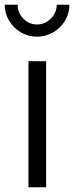

<svg xmlns="http://www.w3.org/2000/svg" viewBox="-59 -796 315 816"><path d="M62 -536H137V0H62ZM-39 -776H16Q16 -742 40 -717Q64 -692 98 -692Q132 -692 157 -717Q182 -742 182 -776H236Q236 -739 217.5 -708Q199 -677 167 -658.5Q135 -640 98 -640Q61 -640 29.5 -658.5Q-2 -677 -20.5 -708.5Q-39 -740 -39 -776Z"/></svg>

Font: Trafiko Sans Variable
Style: Regular
Weight: 400
Designer: Gumpita Rahayu / Trafiko
Foundry: Tokotype / Trafiko
Version: Version 0.001;FEAKit 1.0